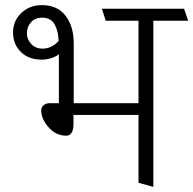

<svg xmlns="http://www.w3.org/2000/svg" viewBox="-20 -714 755 750"><path d="M521 0V-265H267V-228Q267 -208 260 -196Q253 -184 239 -184Q198 -184 169.5 -217Q141 -250 141 -283Q141 -296 151 -303.5Q161 -311 174 -311H210V-502Q197 -492 178.5 -486.5Q160 -481 143 -481Q92 -481 61.5 -511Q31 -541 31 -587Q31 -633 63.5 -663.5Q96 -694 144 -694Q204 -694 236 -652.5Q268 -611 268 -545V-311H521V-633H393L378 -680H699L715 -633H579V16ZM147 -524Q166 -524 182.5 -533Q199 -542 209 -554Q208 -592 193.5 -618.5Q179 -645 145 -645Q117 -645 101 -627Q85 -609 85 -584Q85 -561 101.5 -542.5Q118 -524 147 -524Z"/></svg>

Font: Palanquin ExtraLight
Style: Regular
Weight: 275
Designer: Pria Ravichandran
Version: Version 1.001